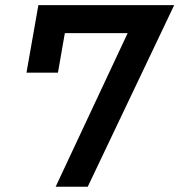

<svg xmlns="http://www.w3.org/2000/svg" viewBox="-20 -713 685 733"><path d="M192.4 0 467.3 -586.4H227.5L201.2 -435.5H81.1L126.5 -693.4H645L314.9 0Z"/></svg>

Font: Cascadia Code NF SemiBold
Style: Italic
Weight: 600
Italic angle: -10°
Monospace: yes
Designer: Aaron Bell
Foundry: Saja Typeworks
Version: Version 2404.023; ttfautohint (v1.8.4)